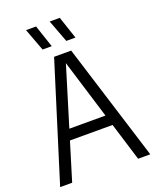

<svg xmlns="http://www.w3.org/2000/svg" viewBox="-170 -1043 926 1141"><g transform="rotate(-20 293.5 -473.0)"><path d="M8.5 0 239.5 -740H347.5L578.5 0H501.5L427.5 -240.5H158L84.5 0ZM178.5 -307.5H407L292.5 -680.5ZM340 -804 286.5 -946H350.5L398 -804ZM190 -804 137 -946H200.5L248 -804Z"/></g></svg>

Font: Encode Sans Condensed Condensed
Style: Regular
Weight: 400
Width: 3
Designer: Multiple Designers
Foundry: Impallari Type
Version: Version 3.000; ttfautohint (v1.8.3) -l 8 -r 50 -G 200 -x 14 